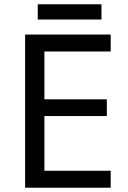

<svg xmlns="http://www.w3.org/2000/svg" viewBox="-20 -875 596 895"><path d="M496 0H97V-714H496V-635H187V-412H478V-334H187V-79H496ZM453 -855V-784H156V-855Z"/></svg>

Font: Noto Sans Devanagari
Style: Regular
Weight: 400
Designer: Jelle Bosma - Monotype Design Team
Foundry: Monotype Imaging Inc.
Version: Version 2.003